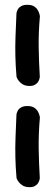

<svg xmlns="http://www.w3.org/2000/svg" viewBox="-20 -718 227 792"><path d="M98.5 -363.5Q84 -364.2 74.4 -369.8Q64.9 -375.2 58.9 -382.7Q52.9 -390.1 50.6 -395.4Q48.2 -400.8 48.2 -400.8Q44.2 -447.9 43.4 -487.1Q42.5 -526.2 44 -568Q45.5 -609.8 47.9 -663.2Q47.9 -663.2 49.1 -668.6Q50.4 -673.9 54.6 -681.1Q58.9 -688.2 68.8 -693.4Q78.6 -698.5 94.9 -698.1Q112.2 -697.8 122.2 -690.7Q132.1 -683.6 136.9 -674.3Q141.8 -665 143.2 -658.1Q144.6 -651.2 144.6 -651.2Q138.5 -580.9 139.6 -520.9Q140.6 -460.9 144.2 -401.2Q144.2 -401.2 143.2 -395.2Q142.1 -389.2 137.9 -381.6Q133.6 -374 124.2 -368.4Q114.9 -362.8 98.5 -363.5ZM98.5 54Q84 53.2 74.4 47.8Q64.9 42.2 58.9 34.8Q52.9 27.4 50.6 22.1Q48.2 16.8 48.2 16.8Q44.2 -30.4 43.4 -69.6Q42.5 -108.8 44 -150.5Q45.5 -192.2 47.9 -245.8Q47.9 -245.8 49.1 -251.1Q50.4 -256.4 54.6 -263.6Q58.9 -270.8 68.8 -275.9Q78.6 -281 94.9 -280.6Q112.2 -280.2 122.2 -273.2Q132.1 -266.1 136.9 -256.8Q141.8 -247.5 143.2 -240.6Q144.6 -233.8 144.6 -233.8Q138.5 -163.4 139.6 -103.4Q140.6 -43.4 144.2 16.2Q144.2 16.2 143.2 22.2Q142.1 28.2 137.9 35.9Q133.6 43.5 124.2 49.1Q114.9 54.8 98.5 54Z"/></svg>

Font: Sour Gummy Black
Style: Regular
Weight: 900
Version: Version 1.000